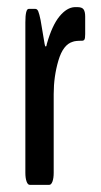

<svg xmlns="http://www.w3.org/2000/svg" viewBox="-20 -516 282 536"><path d="M63 0Q57.6 0 54.2 -9.3Q50.8 -18.6 50.8 -33.7V-453.6Q50.8 -491.2 60.1 -491.2H78.6Q84 -491.2 86.9 -484.1Q89.8 -477.1 93.3 -460L104.5 -393.6Q105.5 -386.2 107.9 -386.2Q109.9 -386.2 110.8 -393.6Q125.5 -445.3 146 -470.2Q166.5 -495.1 188.5 -496.1H196.3Q209 -496.1 213.4 -489.7Q217.8 -483.4 217.8 -469.7V-420.9Q217.8 -409.2 215.8 -405.8Q213.9 -402.3 209 -402.3Q190.4 -402.3 183.1 -399.4Q156.2 -391.6 143.1 -347.2Q129.9 -302.7 129.9 -253.4V-33.7Q129.9 -18.6 126.5 -9.3Q123 0 117.7 0Z"/></svg>

Font: BenchNine
Style: Bold
Weight: 700
Version: Version 1 ; ttfautohint (v0.92.18-e454-dirty) -l 8 -r 50 -G 